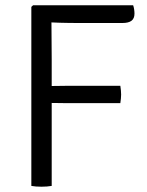

<svg xmlns="http://www.w3.org/2000/svg" viewBox="-20 -703 554 726"><path d="M175.5 0Q167.5 1.5 157.2 2.2Q147 3 136.5 3Q126 3 116 2.2Q106 1.5 98.5 0V-677L105 -683H174.5V-627.5Q174.5 -590.5 175 -553Q175.5 -515.5 175.5 -478.5ZM483.5 -683Q486 -676 487.2 -667.5Q488.5 -659 488.5 -651.5Q488.5 -633 477.2 -624.5Q466 -616 442.5 -616H283.5Q240 -616 206.2 -617Q172.5 -618 146.5 -620V-683ZM435 -378.5Q436.5 -370 437.2 -361Q438 -352 438 -345.5Q438 -339.5 437.2 -330.5Q436.5 -321.5 435 -313H230.5Q213.5 -313 190.8 -313.5Q168 -314 146.5 -314V-377.5Q168 -377.5 190.8 -378Q213.5 -378.5 230.5 -378.5Z"/></svg>

Font: Signika SC
Style: Regular
Weight: 300
Designer: Anna Giedryś
Foundry: Anna Giedryś
Version: Version 2.000